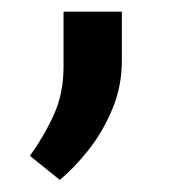

<svg xmlns="http://www.w3.org/2000/svg" viewBox="-20 -124 308 320"><path d="M85.9 -12.2V-104.5H183.1V-22.9Q183.1 20 167.2 57.9Q151.4 95.7 127.7 125.7Q104 155.8 79.6 175.8L29.8 135.7Q53.2 103.5 69.6 67.6Q85.9 31.7 85.9 -12.2Z"/></svg>

Font: Vazirmatn UI Medium
Style: Regular
Weight: 500
Designer: Saber Rastikerdar
Foundry: Saber Rastikerdar
Version: Version 33.003